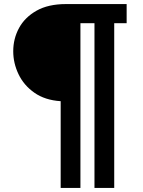

<svg xmlns="http://www.w3.org/2000/svg" viewBox="-20 -720 702 943"><path d="M278 203V-223Q201 -228 149 -264.5Q97 -301 71 -355.5Q45 -410 45 -468Q45 -530 73.5 -582.5Q102 -635 159.5 -667.5Q217 -700 304 -700H602V-606H541V203H444V-606H375V203Z"/></svg>

Font: MuseoModerno Thin SemiBold
Style: Regular
Weight: 600
Version: Version 1.003